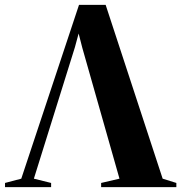

<svg xmlns="http://www.w3.org/2000/svg" viewBox="-54 -765 740 785"><path d="M-33.5 0V-17L33 -34.5L269 -745H378L611 -34.5L667 -17V0H359.5V-17L434.5 -34.5L282.5 -569.5L267.5 -628L252 -571L84.5 -34.5L155 -17V0Z"/></svg>

Font: Merriweather 144pt
Style: Bold
Weight: 700
Version: Version 2.100